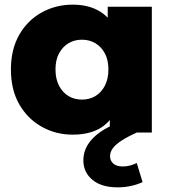

<svg xmlns="http://www.w3.org/2000/svg" viewBox="-20 -571 735 827"><path d="M293 9Q220 9 159 -25.5Q98 -60 62.5 -122.5Q27 -185 27 -272Q27 -358 62.5 -420.5Q98 -483 159 -517Q220 -551 293 -551Q363 -551 411.5 -521Q460 -491 485.5 -429Q511 -367 511 -272Q511 -175 487 -113Q463 -51 415 -21Q367 9 293 9ZM333 -142Q365 -142 390.5 -157Q416 -172 431.5 -201.5Q447 -231 447 -272Q447 -313 431.5 -341.5Q416 -370 390.5 -385Q365 -400 333 -400Q301 -400 275.5 -385Q250 -370 234.5 -341.5Q219 -313 219 -272Q219 -231 234.5 -201.5Q250 -172 275.5 -157Q301 -142 333 -142ZM453 0V-93L454 -272L444 -451V-542H634V0ZM487 236Q417 236 378 203.5Q339 171 339 119Q339 84 357 54Q375 24 410.5 -1.5Q446 -27 499 -45L569 0Q527 19 501.5 36Q476 53 465 69Q454 85 454 102Q454 121 468 133.5Q482 146 509 146Q526 146 542 141.5Q558 137 569 131L594 213Q575 223 546 229.5Q517 236 487 236Z"/></svg>

Font: MOST Montserrat ExtraBold
Style: Regular
Weight: 800
Designer: Julieta Ulanovsky
Foundry: Julieta Ulanovsky
Version: Version 8.000;March 11, 2024;FontCreator 15.0.0.2926 64-bit